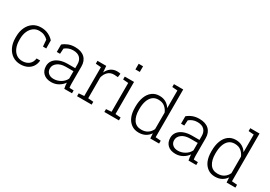

<svg xmlns="http://www.w3.org/2000/svg" viewBox="15 -1618 3489 2483"><g transform="rotate(30 1760.0 -376.0)"><path d="M269 10.3Q203.6 10.3 152.8 -22.9Q102.5 -56.2 73.7 -115.7Q44.9 -175.3 44.9 -253.9V-274.4Q44.9 -352.1 72.8 -411.1Q100.1 -470.7 150.4 -504.4Q200.7 -538.1 268.6 -538.1Q330.1 -538.1 377.9 -514.9Q425.8 -491.7 458 -455.1L459 -335.4H410.2L402.3 -434.1Q377.9 -460 345.2 -474.4Q312.5 -488.8 270 -488.8Q220.2 -488.8 182.6 -460.9Q145 -433.1 124.3 -384.5Q103.5 -335.9 103.5 -274.4V-253.9Q103.5 -189.5 124 -141.1Q144.5 -92.3 181.6 -65.4Q218.8 -38.6 269.5 -38.6Q328.6 -38.6 368.2 -69.6Q407.7 -100.6 416 -161.1H468.3L469.2 -158.2Q464.8 -108.4 439.9 -70.3Q414.6 -32.2 371.3 -11Q328.1 10.3 269 10.3Z M730 10.3Q654.8 10.3 612.3 -29.8Q569.8 -69.8 569.8 -138.2Q569.8 -187 598.1 -224.1Q626.5 -260.7 678.5 -281.2Q730.5 -301.8 801.8 -301.8H911.1V-362.3Q911.1 -419.4 877.2 -454.3Q843.3 -489.3 774.9 -489.3Q736.3 -489.3 705.8 -476.8Q675.3 -464.4 652.8 -445.3L647.9 -364.7H599.6V-475.1Q633.8 -504.4 677.2 -521.2Q720.7 -538.1 775.9 -538.1Q869.1 -538.1 919.4 -491.2Q969.7 -444.3 969.7 -361.3V-106.4Q969.7 -90.8 970.7 -75.4Q971.7 -60.1 974.1 -44.9L1037.1 -42.5V0H921.9Q916 -28.8 913.8 -46.4Q911.6 -64 911.1 -85.9Q882.3 -43.5 835 -16.6Q787.6 10.3 730 10.3ZM736.8 -41Q791 -41 839.6 -69.6Q888.2 -98.1 911.1 -145.5V-256.8H801.3Q720.2 -256.8 674.3 -221.9Q628.4 -187 628.4 -136.2Q628.4 -93.8 657.7 -67.4Q687 -41 736.8 -41Z M1330.6 -42.5V0H1112.8V-42.5L1192.4 -48.8V-479L1112.8 -485.4V-528.3H1243.7L1250 -447.8L1250.5 -433.6Q1272.9 -482.9 1311.5 -510.5Q1350.1 -538.1 1403.8 -538.1Q1435.1 -538.1 1453.6 -531.2L1446.3 -477.5L1392.1 -481Q1335.9 -482.4 1300.3 -448.7Q1264.6 -415 1251 -359.4V-48.8Z M1658.7 -761.7V-677.2H1593.3V-761.7ZM1738.3 -42.5V0H1520.5V-42.5L1600.1 -48.8V-479L1520.5 -485.4V-528.3H1658.7V-48.8Z M2035.6 10.3Q1972.7 10.3 1927.2 -22Q1834 -88.4 1834 -249.5V-259.8Q1834 -345.2 1857.9 -406.7Q1881.8 -469.2 1927.5 -503.7Q1973.1 -538.1 2036.6 -538.1Q2091.8 -538.1 2132.6 -514.6Q2173.3 -491.2 2199.7 -449.2V-712.4L2120.1 -718.8V-761.7H2258.3V-48.8L2337.9 -42.5V0H2206.1L2201.7 -74.7Q2175.8 -34.7 2133.8 -12.2Q2091.8 10.3 2035.6 10.3ZM2046.4 -40Q2103.5 -40 2141.6 -65.9Q2179.7 -91.8 2199.7 -136.2V-382.8Q2180.7 -428.7 2144 -458.3Q2107.4 -487.8 2047.4 -487.8Q1996.6 -487.8 1961.9 -459Q1927.7 -430.2 1910.4 -378.9Q1893.1 -327.6 1893.1 -259.8V-249.5Q1893.1 -153.8 1931.4 -96.9Q1969.7 -40 2046.4 -40Z M2585.4 10.3Q2510.3 10.3 2467.8 -29.8Q2425.3 -69.8 2425.3 -138.2Q2425.3 -187 2453.6 -224.1Q2481.9 -260.7 2533.9 -281.2Q2585.9 -301.8 2657.2 -301.8H2766.6V-362.3Q2766.6 -419.4 2732.7 -454.3Q2698.7 -489.3 2630.4 -489.3Q2591.8 -489.3 2561.3 -476.8Q2530.8 -464.4 2508.3 -445.3L2503.4 -364.7H2455.1V-475.1Q2489.3 -504.4 2532.7 -521.2Q2576.2 -538.1 2631.3 -538.1Q2724.6 -538.1 2774.9 -491.2Q2825.2 -444.3 2825.2 -361.3V-106.4Q2825.2 -90.8 2826.2 -75.4Q2827.1 -60.1 2829.6 -44.9L2892.6 -42.5V0H2777.3Q2771.5 -28.8 2769.3 -46.4Q2767.1 -64 2766.6 -85.9Q2737.8 -43.5 2690.4 -16.6Q2643.1 10.3 2585.4 10.3ZM2592.3 -41Q2646.5 -41 2695.1 -69.6Q2743.7 -98.1 2766.6 -145.5V-256.8H2656.7Q2575.7 -256.8 2529.8 -221.9Q2483.9 -187 2483.9 -136.2Q2483.9 -93.8 2513.2 -67.4Q2542.5 -41 2592.3 -41Z M3175.3 10.3Q3112.3 10.3 3066.9 -22Q2973.6 -88.4 2973.6 -249.5V-259.8Q2973.6 -345.2 2997.6 -406.7Q3021.5 -469.2 3067.1 -503.7Q3112.8 -538.1 3176.3 -538.1Q3231.4 -538.1 3272.2 -514.6Q3313 -491.2 3339.4 -449.2V-712.4L3259.8 -718.8V-761.7H3397.9V-48.8L3477.5 -42.5V0H3345.7L3341.3 -74.7Q3315.4 -34.7 3273.4 -12.2Q3231.4 10.3 3175.3 10.3ZM3186 -40Q3243.2 -40 3281.2 -65.9Q3319.3 -91.8 3339.4 -136.2V-382.8Q3320.3 -428.7 3283.7 -458.3Q3247.1 -487.8 3187 -487.8Q3136.2 -487.8 3101.6 -459Q3067.4 -430.2 3050 -378.9Q3032.7 -327.6 3032.7 -259.8V-249.5Q3032.7 -153.8 3071 -96.9Q3109.4 -40 3186 -40Z"/></g></svg>

Font: Battambang Light
Style: Regular
Weight: 300
Designer: Danh Hong
Version: Version 8.002; ttfautohint (v1.8.3)